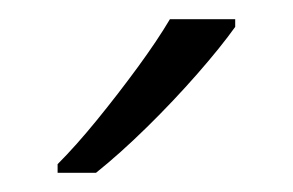

<svg xmlns="http://www.w3.org/2000/svg" viewBox="-20 -786 305 200"><path d="M225 -758Q210 -737 185.5 -709Q161 -681 133 -653.5Q105 -626 80 -606H40V-615Q59 -634 81 -661Q103 -688 123.5 -716Q144 -744 157 -766H225Z"/></svg>

Font: Noto Sans Lao UI Light
Style: Regular
Weight: 300
Designer: Monotype Design Team
Foundry: Monotype Imaging Inc.
Version: Version 2.000; ttfautohint (v1.8.4.7-5d5b)